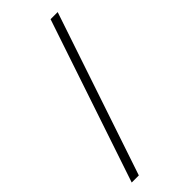

<svg xmlns="http://www.w3.org/2000/svg" viewBox="-230 -685 783 783"><g transform="rotate(-45 161.5 -293.5)"><path d="M293 -646H252L15 59H56Z"/></g></svg>

Font: Libertinus Math
Style: Regular
Weight: 400
Designer: Philipp H. Poll
Foundry: Khaled Hosny
Version: Version 6.2